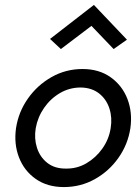

<svg xmlns="http://www.w3.org/2000/svg" viewBox="-20 -750 570 779"><path d="M351 -645 227 -551 183 -592 361 -730 495 -589 441 -551ZM45 -230Q55 -296 93.5 -350.5Q132 -405 189.5 -437.5Q247 -470 315 -470Q382 -470 429 -436.5Q476 -403 497 -348.5Q518 -294 509 -230Q499 -164 460.5 -109.5Q422 -55 364.5 -23Q307 9 239 9Q172 9 125 -24Q78 -57 57 -111.5Q36 -166 45 -230ZM125 -230Q118 -188 130 -150.5Q142 -113 171.5 -89.5Q201 -66 246 -66Q292 -65 330.5 -87.5Q369 -110 395.5 -147.5Q422 -185 429 -230Q436 -272 424 -309.5Q412 -347 382.5 -370.5Q353 -394 308 -395Q262 -395 223.5 -372.5Q185 -350 159 -312.5Q133 -275 125 -230Z"/></svg>

Font: Jost*
Style: Italic
Weight: 400
Italic angle: -10°
Version: Version 3.7